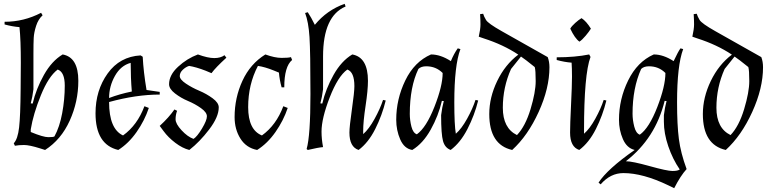

<svg xmlns="http://www.w3.org/2000/svg" viewBox="-20 -770 4027 1005"><path d="M390 -347Q390 -238 345 -138.5Q300 -39 216 15L191 7Q134 -11 106 -11Q78 -11 58 -7L52 -20Q73 -42 80 -103Q87 -164 88 -303L89 -442Q89 -561 82 -628Q44 -631 4 -642V-656Q105 -656 195 -703L203 -690Q180 -669 169 -634.5Q158 -600 156.5 -572Q155 -544 155 -489V-303Q150 -262 141 -229L151 -228Q169 -305 210 -378Q251 -451 308 -485Q390 -470 390 -347ZM141 -79Q206 -52 233 -52Q260 -52 265 -56Q292 -105 305.5 -177.5Q319 -250 319 -321.5Q319 -393 282 -406Q234 -370 194 -271.5Q154 -173 141 -93Z M816 -275Q693 -275 551 -236Q551 -95 624 -61Q699 -115 736 -214L759 -205Q737 -139 695 -79Q653 -19 599 15Q480 -13 480 -177Q480 -297 543.5 -385.5Q607 -474 716 -480L727 -473Q731 -394 747 -299L816 -289ZM551 -257Q606 -278 670 -291Q664 -361 664 -441Q612 -427 581.5 -372.5Q551 -318 551 -257Z M907 -190Q899 -169 899 -145.5Q899 -122 930.5 -88Q962 -54 993 -43Q1012 -55 1037.5 -97.5Q1063 -140 1063 -161Q1063 -182 1032 -204Q1001 -226 964 -241.5Q927 -257 896 -281Q865 -305 865 -329Q865 -377 912 -420.5Q959 -464 1016 -485Q1068 -466 1101.5 -466Q1135 -466 1155 -481L1165 -468Q1109 -417 1087 -387L1056 -400Q1007 -419 970 -425Q953 -420 937 -405Q921 -390 921 -372Q921 -354 953 -332.5Q985 -311 1023 -295Q1061 -279 1093 -255.5Q1125 -232 1125 -208Q1125 -158 1075 -92.5Q1025 -27 971 15Q935 6 897.5 -22.5Q860 -51 836 -84L816 -111Q864 -155 893 -197Z M1208 -157Q1208 -258 1249 -347Q1290 -436 1369 -485Q1418 -467 1454 -467Q1490 -467 1503 -471L1509 -456Q1468 -422 1468 -313H1454Q1443 -353 1440 -390L1413 -401Q1366 -420 1330 -425Q1279 -328 1279 -209Q1279 -90 1351 -61Q1426 -115 1463 -214L1486 -205Q1464 -139 1422 -79Q1380 -19 1326 15Q1269 4 1238.5 -44.5Q1208 -93 1208 -157Z M1585 10Q1605 -59 1605 -278Q1605 -497 1600 -576Q1595 -655 1577 -702L1591 -706Q1609 -679 1628 -640Q1691 -717 1784 -750L1789 -736Q1671 -686 1671 -475V-303Q1666 -262 1657 -229L1667 -228Q1685 -305 1726 -378Q1767 -451 1824 -485Q1906 -470 1906 -347Q1906 -298 1893.5 -215.5Q1881 -133 1881 -84V-68Q1911 -94 1940.5 -147.5Q1970 -201 1985 -247L1999 -244Q1980 -166 1944 -94.5Q1908 -23 1857 15Q1809 -1 1809 -76Q1809 -107 1822 -197.5Q1835 -288 1835 -319Q1835 -393 1798 -406Q1749 -371 1706 -260.5Q1663 -150 1663 -81Q1663 -42 1671 0Q1646 2 1591 15Z M2054 -143Q2054 -251 2101.5 -349Q2149 -447 2236 -485Q2286 -485 2340 -450Q2356 -489 2376 -517L2390 -513Q2358 -428 2358 -234Q2358 -117 2366 -70Q2396 -96 2425 -148.5Q2454 -201 2469 -247L2483 -244Q2464 -167 2427 -95Q2390 -23 2339 15Q2309 4 2299 -31.5Q2289 -67 2289 -167Q2294 -208 2303 -241L2293 -242Q2275 -164 2234.5 -91.5Q2194 -19 2138 15Q2096 8 2075 -40Q2054 -88 2054 -143ZM2125 -174Q2125 -141 2133.5 -107.5Q2142 -74 2162 -67Q2211 -102 2254 -211Q2297 -320 2297 -388Q2262 -423 2211 -423Q2184 -423 2170 -409Q2125 -315 2125 -174Z M2856 -418Q2856 -308 2799.5 -184Q2743 -60 2661 15Q2541 -12 2541 -173Q2541 -260 2582.5 -346Q2624 -432 2693 -484Q2615 -536 2512 -569L2486 -578Q2495 -618 2495 -642Q2495 -666 2493 -696L2509 -698Q2513 -684 2524 -665.5Q2535 -647 2606 -607L2847 -471Q2856 -447 2856 -418ZM2655 -409Q2612 -313 2612 -206Q2612 -99 2686 -63Q2730 -109 2757 -198.5Q2784 -288 2784 -345.5Q2784 -403 2779 -419Q2727 -461 2707 -474Z M3071 -472Q3037 -382 3037 -86V-70Q3067 -96 3096 -148.5Q3125 -201 3140 -247L3154 -244Q3135 -166 3099 -94.5Q3063 -23 3012 15Q2964 -1 2964 -76Q2964 -118 2969 -220Q2974 -322 2974 -368Q2974 -414 2972 -442Q2934 -445 2894 -456V-470Q2990 -470 3064 -485ZM3073 -620Q3064 -605 3045.5 -583Q3027 -561 3013 -552Q2989 -569 2965 -620Q2972 -633 2991 -650Q3010 -667 3024 -675Q3049 -659 3073 -620Z M3220 -143Q3220 -251 3268 -349Q3316 -447 3402 -485Q3452 -485 3506 -450Q3530 -501 3542 -517L3556 -513Q3524 -428 3524 -234Q3524 -116 3533.5 -42.5Q3543 31 3574 115Q3542 150 3509 215L3478 200Q3345 136 3243 136Q3175 136 3124 195L3113 186Q3159 115 3302 15Q3261 5 3240.5 -42Q3220 -89 3220 -143ZM3291 -175Q3291 -142 3300 -107Q3309 -72 3329 -65Q3378 -100 3420.5 -209.5Q3463 -319 3463 -388Q3428 -423 3377 -423Q3350 -423 3336 -409Q3291 -309 3291 -175ZM3538 117Q3501 63 3478 -4.5Q3455 -72 3455 -133V-167Q3460 -208 3469 -241L3459 -242Q3411 -46 3256 74Q3289 74 3380.5 99.5Q3472 125 3500 125Q3528 125 3538 117Z M3974 -418Q3974 -308 3917.5 -184Q3861 -60 3779 15Q3659 -12 3659 -173Q3659 -260 3700.5 -346Q3742 -432 3811 -484Q3733 -536 3630 -569L3604 -578Q3613 -618 3613 -642Q3613 -666 3611 -696L3627 -698Q3631 -684 3642 -665.5Q3653 -647 3724 -607L3965 -471Q3974 -447 3974 -418ZM3773 -409Q3730 -313 3730 -206Q3730 -99 3804 -63Q3848 -109 3875 -198.5Q3902 -288 3902 -345.5Q3902 -403 3897 -419Q3845 -461 3825 -474Z"/></svg>

Font: Almendra
Style: Italic
Weight: 400
Italic angle: -12°
Designer: Ana Sanfelippo
Foundry: Ana Sanfelippo
Version: Version 1.004